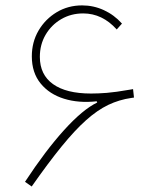

<svg xmlns="http://www.w3.org/2000/svg" viewBox="-20 -675 590 701"><path d="M333 -305.2 335 -300.8Q282.2 -275.4 214.1 -200.2Q146 -125 71.3 -11.2L95.7 5.9Q156.7 -81.1 204.8 -140.1Q252.9 -199.2 294.2 -236.1Q335.4 -272.9 375.2 -292Q415 -311 459.5 -317.4L469.2 -318.8L465.8 -349.6L454.6 -347.7Q401.4 -338.4 369.6 -335.9Q337.9 -333.5 312.5 -333.5Q221.7 -333.5 173.6 -367.9Q125.5 -402.3 125.5 -467.3Q125.5 -512.2 146.5 -548.1Q167.5 -584 203.4 -605Q239.3 -626 283.7 -626Q353.5 -626 406.2 -567.4L425.3 -588.9Q397 -620.6 359.4 -637.9Q321.8 -655.3 279.8 -655.3Q228.5 -655.3 187 -630.4Q145.5 -605.5 120.8 -563.5Q96.2 -521.5 96.2 -469.2Q96.2 -409.7 128.2 -370.4Q160.2 -331.1 213.9 -314.5Q267.6 -297.9 333 -305.2Z"/></svg>

Font: Estedad VF
Style: Regular
Weight: 100
Designer: Amin Abedi
Version: Version 7.3